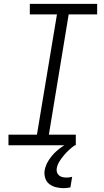

<svg xmlns="http://www.w3.org/2000/svg" viewBox="-20 -755 540 998"><path d="M24 0V-55H172L276 -680H135V-735H485V-680H337L234 -55H374V0ZM310 223Q290 223 270.5 218Q251 213 236 201.5Q221 190 215 170.5Q209 151 212 131Q217 103 233.5 77.5Q250 52 272 32Q294 12 320 -3Q346 -18 373 -28L369 0Q353 11 338.5 24.5Q324 38 311.5 53Q299 68 288.5 85Q278 102 275 120Q273 130 276 140Q279 150 286.5 156.5Q294 163 304.5 165.5Q315 168 325 168Q333 168 340.5 167Q348 166 355 164L346 219Q337 221 328 222Q319 223 310 223Z"/></svg>

Font: Iosevka SS04 Light
Style: Italic
Weight: 300
Italic angle: -9°
Monospace: yes
Designer: Belleve Invis
Foundry: Belleve Invis
Version: Version 19.0.0; ttfautohint (v1.8.4)